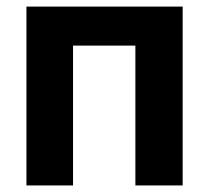

<svg xmlns="http://www.w3.org/2000/svg" viewBox="-20 -566 638 586"><path d="M60.7 0V-545.9H537.5V0H393.2V-426.8H202.9V0Z"/></svg>

Font: Inter V
Style: 
Weight: 400
Designer: Rasmus Andersson
Foundry: rsms
Version: Version 4.000;git-a3f224843